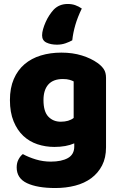

<svg xmlns="http://www.w3.org/2000/svg" viewBox="-20 -766 607 967"><path d="M250 -717Q278 -746 321 -746Q342 -746 359 -740Q376 -734 392 -723Q371 -680 359.5 -640.5Q348 -601 344 -563Q330 -555 310 -548Q290 -541 267 -541Q236 -541 214 -551.5Q192 -562 192 -588Q192 -602 197 -619.5Q202 -637 210 -655Q218 -673 228.5 -689Q239 -705 250 -717ZM289 -501Q346 -501 392.5 -486.5Q439 -472 471 -449Q491 -435 502.5 -418Q514 -401 514 -374V-24Q514 29 494 67.5Q474 106 439.5 131.5Q405 157 358.5 169Q312 181 259 181Q168 181 116 156.5Q64 132 64 77Q64 54 73.5 36.5Q83 19 95 10Q124 26 160.5 37Q197 48 236 48Q290 48 322 30Q354 12 354 -28V-44Q313 -26 254 -26Q209 -26 168.5 -39.5Q128 -53 97.5 -81.5Q67 -110 48.5 -155Q30 -200 30 -262Q30 -323 49.5 -368Q69 -413 103.5 -442.5Q138 -472 185.5 -486.5Q233 -501 289 -501ZM351 -356Q344 -360 330.5 -364Q317 -368 297 -368Q248 -368 223.5 -340.5Q199 -313 199 -262Q199 -204 223.5 -178.5Q248 -153 286 -153Q327 -153 351 -172Z"/></svg>

Font: Baloo Bhai
Style: Regular
Weight: 400
Designer: Supriya Tembe, Noopur Datye and Ek Type
Foundry: Ek Type
Version: Version 1.100;PS 1.000;hotconv 1.0.88;makeotf.lib2.5.647800;